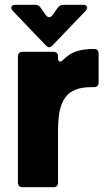

<svg xmlns="http://www.w3.org/2000/svg" viewBox="-20 -784 450 804"><path d="M75 0Q55 0 55 -20V-547Q55 -567 75 -567H203Q223 -567 223 -547V-541Q223 -526 231 -526Q238 -526 245 -534Q270 -559 300 -569Q330 -579 373 -579Q393 -579 393 -559V-439Q393 -419 373 -419H361Q297 -419 265 -389Q243 -368 233 -332Q223 -296 223 -239V-20Q223 0 203 0ZM169 -597 33 -739Q27 -747 27 -752Q27 -757 31.5 -760.5Q36 -764 44 -764H126Q142 -764 150 -752L172 -721Q178 -712 186 -712Q194 -712 200 -721L222 -752Q231 -764 246 -764H328Q336 -764 340.5 -760.5Q345 -757 345 -752Q345 -747 339 -739L203 -597Q192 -586 186 -586Q179 -586 169 -597Z"/></svg>

Font: Open Sauce Two Black
Style: Regular
Weight: 900
Designer: Alfredo Marco Pradil
Foundry: Creative Sauce Fz LLC
Version: Version 1.477